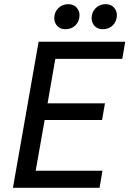

<svg xmlns="http://www.w3.org/2000/svg" viewBox="-20 -900 620 920"><path d="M165 -700H580L566 -618H245L208 -405H483L469 -325H194L151 -82H471L457 0H42ZM294 -760Q268 -760 254 -776Q240 -792 240 -812Q240 -842 259.5 -861Q279 -880 307 -880Q333 -880 347 -864Q361 -848 361 -828Q361 -798 342 -779Q323 -760 294 -760ZM473 -760Q447 -760 433 -776Q419 -792 419 -812Q419 -842 438.5 -861Q458 -880 486 -880Q512 -880 526 -864Q540 -848 540 -828Q540 -798 521 -779Q502 -760 473 -760Z"/></svg>

Font: ABeeZee
Style: Italic
Weight: 400
Italic angle: -10°
Designer: Anja Meiners
Foundry: Anja Meiners
Version: Version 1.003; ttfautohint (v1.8.3)